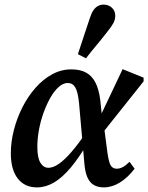

<svg xmlns="http://www.w3.org/2000/svg" viewBox="-20 -799 643 833"><path d="M140 14Q87 14 57 -24.5Q27 -63 27 -134Q27 -184 40.5 -236Q54 -288 78 -335Q102 -382 135 -419Q168 -456 207 -477Q246 -498 289 -498Q328 -498 353.5 -484Q379 -470 394 -441Q409 -412 415 -365L424 -279L430 -260L446 -137Q452 -95 460.5 -81Q469 -67 487 -67Q499 -67 512.5 -74Q526 -81 542 -97L564 -67Q534 -28 500 -7Q466 14 430 14Q405 14 387 3.5Q369 -7 359 -30Q349 -53 346 -90L323 -351Q318 -401 306.5 -420Q295 -439 274 -439Q254 -439 234.5 -421.5Q215 -404 198.5 -375Q182 -346 169 -310Q156 -274 149 -235.5Q142 -197 142 -162Q142 -114 155.5 -92.5Q169 -71 190 -71Q211 -71 236 -88.5Q261 -106 291.5 -141.5Q322 -177 357 -229L375 -185H364Q324 -116 287 -72Q250 -28 214 -7Q178 14 140 14ZM420 -216 402 -267 512 -499 603 -462V-446ZM318 -564Q331 -603 344 -643Q357 -683 370 -721Q377 -743 386 -755.5Q395 -768 406 -773.5Q417 -779 429 -779Q451 -779 465.5 -765.5Q480 -752 480 -731Q480 -714 472 -699Q464 -684 447 -663Q424 -633 400 -604.5Q376 -576 353 -546Z"/></svg>

Font: Source Serif 4 18pt SemiBold
Style: Italic
Weight: 600
Italic angle: -12°
Designer: Frank Grießhammer
Foundry: Adobe Systems Incorporated
Version: Version 4.004;hotconv 1.0.116;makeotfexe 2.5.65601